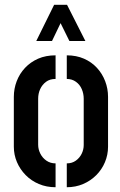

<svg xmlns="http://www.w3.org/2000/svg" viewBox="-20 -784 504 805"><path d="M132 -612 207 -764H261L338 -612H271L234 -687L198 -612ZM213 1Q175 1 143 -12.5Q111 -26 87.5 -50Q64 -74 51 -104.5Q38 -135 38 -169V-378Q38 -412 50 -443.5Q62 -475 85 -499.5Q108 -524 140 -538Q172 -552 213 -552V-453Q189 -453 173 -441Q157 -429 148.5 -410.5Q140 -392 140 -370V-177Q140 -158 149 -140Q158 -122 174.5 -110.5Q191 -99 213 -99ZM260 1V-99Q282 -99 298 -110.5Q314 -122 322.5 -139.5Q331 -157 331 -176V-370Q331 -391 323 -410Q315 -429 298.5 -441Q282 -453 260 -453V-552Q300 -552 332 -538Q364 -524 386.5 -499.5Q409 -475 421 -443.5Q433 -412 433 -378V-169Q433 -135 420 -104Q407 -73 383.5 -49.5Q360 -26 328.5 -12.5Q297 1 260 1Z"/></svg>

Font: Stick No Bills SemiBold
Style: Regular
Weight: 600
Designer: Kosala Senevirathne, Siva Puranthara, Lasantha Premarathna, Tharique Azeez
Foundry: mooniak
Version: Version 2.000